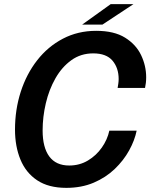

<svg xmlns="http://www.w3.org/2000/svg" viewBox="-20 -897 726 928"><path d="M640.5 -265.5Q631 -218.5 604.2 -170Q577.5 -121.5 534.5 -80.2Q491.5 -39 432.8 -14Q374 11 300.5 11Q214.5 11 159.8 -25.5Q105 -62 78.8 -125.8Q52.5 -189.5 52.5 -270.5Q52.5 -367 80.2 -453.2Q108 -539.5 159.8 -605.8Q211.5 -672 284 -710Q356.5 -748 445 -748Q531.5 -748 584.5 -715Q637.5 -682 662 -630.5Q686.5 -579 686.5 -523.5Q686.5 -509.5 685 -496.5Q683.5 -483.5 681 -472H548.5Q550 -480 551.8 -492.5Q553.5 -505 553.5 -515Q553.5 -568.5 523.8 -603.8Q494 -639 430.5 -639Q370.5 -639 324.8 -606Q279 -573 248 -518.5Q217 -464 201.5 -398Q186 -332 186 -266.5Q186 -184.5 218.2 -140.8Q250.5 -97 314.5 -97Q364.5 -97 405 -121.2Q445.5 -145.5 472.2 -183.8Q499 -222 508.5 -265.5ZM377 -778 515 -877H625L475 -778Z"/></svg>

Font: Epilogue SemiBold
Style: Italic
Weight: 600
Italic angle: -12°
Designer: Tyler Finck
Foundry: Etcetera Type Co
Version: Version 2.111; ttfautohint (v1.8.3)